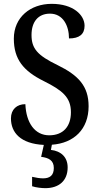

<svg xmlns="http://www.w3.org/2000/svg" viewBox="-20 -744 518 999"><path d="M216 235C286 235 332 197 332 127C332 74 298 42 245 36L250 9C365 1 441 -72 441 -191C441 -296 388 -352 280 -405C174 -456 144 -492 144 -562C144 -631 179 -673 240 -673C308 -673 339 -610 339 -544C393 -544 420 -566 420 -610C420 -666 361 -724 249 -724C138 -724 52 -654 52 -543C52 -436 101 -375 208 -322C304 -274 349 -238 349 -160C349 -85 308 -40 236 -40C162 -40 116 -104 112 -202C68 -202 37 -175 37 -128C37 -54 87 4 208 10L194 72C233 77 260 90 260 130C260 169 239 184 204 184C189 184 168 181 147 176V225C168 232 198 235 216 235Z"/></svg>

Font: Noto Serif Devanagari Condensed Medium
Style: Regular
Weight: 500
Width: 3
Designer: Universal Thirst, Indian Type Foundry and the Monotype Design Team
Foundry: Monotype Imaging Inc.
Version: Version 2.004